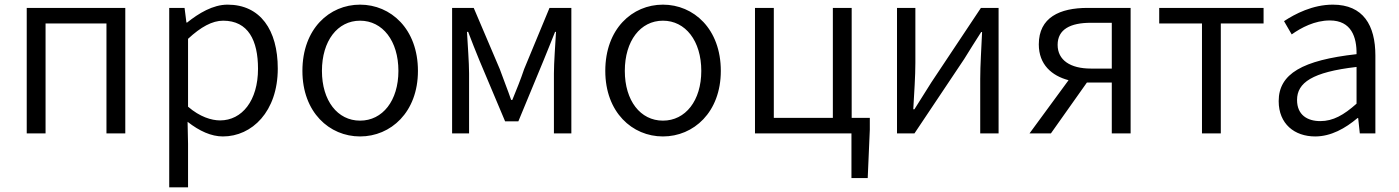

<svg xmlns="http://www.w3.org/2000/svg" viewBox="-20 -574 6020 826"><path d="M95 0H176V-473H438V0H519V-540H95Z M708 232H789V45L787 -50C838 -10 889 13 939 13C1064 13 1175 -94 1175 -279C1175 -445 1100 -554 959 -554C896 -554 835 -517 785 -477H782L774 -540H708ZM927 -56C890 -56 840 -71 789 -115V-407C844 -458 893 -485 940 -485C1048 -485 1090 -400 1090 -278C1090 -141 1021 -56 927 -56Z M1529 13C1661 13 1778 -91 1778 -269C1778 -450 1661 -554 1529 -554C1397 -554 1281 -450 1281 -269C1281 -91 1397 13 1529 13ZM1529 -55C1432 -55 1365 -141 1365 -269C1365 -398 1432 -485 1529 -485C1626 -485 1694 -398 1694 -269C1694 -141 1626 -55 1529 -55Z M1925 0H1998V-258C1998 -305 1992 -382 1989 -437H1994C2009 -396 2027 -353 2043 -313L2153 -52H2210L2318 -313C2334 -353 2352 -396 2368 -437H2372C2369 -382 2363 -305 2363 -258V0H2438V-540H2344L2235 -277C2220 -232 2202 -188 2184 -144H2179C2164 -188 2146 -232 2130 -277L2018 -540H1925Z M2832 13C2964 13 3081 -91 3081 -269C3081 -450 2964 -554 2832 -554C2700 -554 2584 -450 2584 -269C2584 -91 2700 13 2832 13ZM2832 -55C2735 -55 2668 -141 2668 -269C2668 -398 2735 -485 2832 -485C2929 -485 2997 -398 2997 -269C2997 -141 2929 -55 2832 -55Z M3644 -67V-540H3563V-67H3309V-540H3228V0H3643V192H3713L3722 -16V-67Z M3839 0H3914L4128 -320C4148 -353 4180 -403 4201 -436H4205C4202 -366 4197 -294 4197 -235V0H4276V-540H4200L3987 -220C3967 -187 3934 -137 3914 -104H3909C3913 -174 3918 -247 3918 -304V-540H3839Z M4763 -279H4673C4585 -279 4530 -315 4530 -381C4530 -448 4585 -476 4673 -476H4763ZM4659 -540C4539 -540 4449 -499 4449 -383C4449 -296 4505 -248 4577 -229L4409 0H4501L4656 -219H4657H4763V0H4844V-540Z M5151 0H5232V-473H5416V-540H4967V-473H5151Z M5638 13C5706 13 5768 -22 5820 -66H5823L5830 0H5897V-335C5897 -465 5845 -554 5714 -554C5627 -554 5551 -514 5504 -483L5537 -426C5578 -455 5636 -486 5701 -486C5794 -486 5817 -414 5816 -341C5584 -315 5481 -257 5481 -139C5481 -41 5549 13 5638 13ZM5660 -53C5605 -53 5560 -79 5560 -144C5560 -218 5625 -264 5816 -286V-128C5761 -79 5715 -53 5660 -53Z"/></svg>

Font: Genne Gothic Normal
Style: Regular
Weight: 350
Designer: Ryoko NISHIZUKA (kana & ideographs); Paul D. Hunt (Latin, Greek & Cyrillic); Wenlong ZHANG (bopomofo); Sandoll Communica
Foundry: Adobe Systems Incorporated
Version: Version 1.004;PS 1.004;hotconv 16.6.51;makeotf.lib2.5.65220